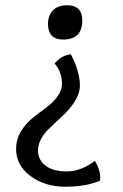

<svg xmlns="http://www.w3.org/2000/svg" viewBox="-20 -498 467 728"><path d="M360 176 359 187Q306 210 228 210Q150 210 95.5 169.5Q41 129 41 67Q41 31 59 1Q77 -29 102.5 -49.5Q128 -70 154 -89Q215 -135 215 -180Q215 -225 187 -257Q213 -289 249 -292Q283 -224 283 -174Q283 -124 225 -66Q217 -58 191.5 -34.5Q166 -11 156 0Q124 37 124 72.5Q124 108 152.5 130Q181 152 233.5 152Q286 152 340 112Q360 145 360 176ZM162 -408Q162 -438 180 -458Q198 -478 235 -478Q292 -478 292 -420Q292 -348 219 -348Q162 -348 162 -408Z"/></svg>

Font: Port Lligat Sans
Style: Regular
Weight: 400
Designer: Dario Muhafara, Eduardo Rodriguez Tunni
Foundry: Tipo
Version: Version 1.002